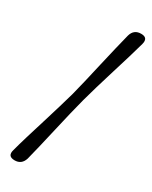

<svg xmlns="http://www.w3.org/2000/svg" viewBox="-234 -824 805 1017"><g transform="rotate(30 169.0 -316.0)"><path d="M148 -315.5Q158 -353.5 170.8 -408Q183.5 -462.5 197.2 -522.2Q211 -582 224 -636.8Q237 -691.5 247 -730Q259.5 -774 304 -773.5Q347.5 -773.5 335.5 -729.5Q326 -694.5 309.8 -640.5Q293.5 -586.5 275 -526.5Q256.5 -466.5 240 -410.8Q223.5 -355 213 -315.5Q202.5 -276 189 -220.2Q175.5 -164.5 161.8 -104Q148 -43.5 135.2 10.2Q122.5 64 113 100Q99.5 143 56.5 142.5Q12 142 25 98.5Q35 60 51.5 5.2Q68 -49.5 86.5 -109Q105 -168.5 121.2 -223Q137.5 -277.5 148 -315.5Z"/></g></svg>

Font: Fraunces 9pt
Style: Bold Italic
Weight: 700
Italic angle: -16°
Version: Version 1.000;[b76b70a41]